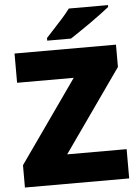

<svg xmlns="http://www.w3.org/2000/svg" viewBox="-61 -974 733 1020"><g transform="rotate(-5 305.5 -463.5)"><path d="M586 0H30V-119L339 -558H37V-714H578V-595L269 -156H586ZM554 -917Q536 -903 509 -882.5Q482 -862 451 -840.5Q420 -819 391.5 -799.5Q363 -780 343 -767H216V-781Q233 -800 257 -825.5Q281 -851 305 -878Q329 -905 345 -927H554Z"/></g></svg>

Font: Noto Sans Black
Style: Regular
Weight: 900
Designer: Monotype Design Team
Foundry: Monotype Imaging Inc.
Version: Version 2.007